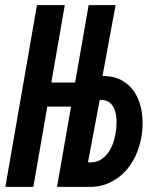

<svg xmlns="http://www.w3.org/2000/svg" viewBox="-20 -731 627 751"><path d="M180.7 -408.2H273.9L326.7 -710.9H432.1L380.9 -433.6H389.2Q432.6 -432.1 462.4 -413.3Q492.2 -394.5 509.8 -364.7Q527.3 -335 533.7 -297.6Q540 -260.3 536.6 -222.2Q532.7 -178.2 517.1 -137.7Q501.5 -97.2 474.9 -66.4Q448.2 -35.6 410.6 -17.3Q373 1 325.7 0H203.1L257.8 -314H165L110.4 0H1L124.5 -710.9H233.4ZM370.1 -340.3 324.2 -96.2 334.5 -95.7Q359.4 -96.2 377.2 -108.4Q395 -120.6 406.7 -138.9Q418.5 -157.2 425 -179.4Q431.6 -201.7 434.1 -223.1Q436 -239.3 435.8 -258.8Q435.5 -278.3 430.4 -295.7Q425.3 -313 413.8 -325.4Q402.3 -337.9 381.3 -339.8Z"/></svg>

Font: Roboto Mono Medium
Style: Italic
Weight: 500
Designer: Google
Version: Version 2.000985; 2015; ttfautohint (v1.3)